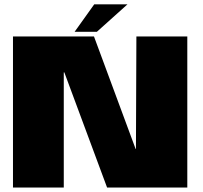

<svg xmlns="http://www.w3.org/2000/svg" viewBox="-20 -838 909 858"><path d="M38 0H265V-514.5H267.5L458.5 0H817V-675H589.5L587.5 -172.5H586L400 -675H38ZM313.5 -696H413L549.5 -818.5H401Z"/></svg>

Font: Anybody Thin Black
Style: Regular
Weight: 900
Version: Version 1.113;gftools[0.9.25]